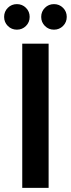

<svg xmlns="http://www.w3.org/2000/svg" viewBox="-40 -912 344 932"><path d="M68 0V-700H196V0ZM222 -768Q196 -768 178 -786Q160 -804 160 -830Q160 -856 178 -874Q196 -892 222 -892Q248 -892 266 -874Q284 -856 284 -830Q284 -804 266 -786Q248 -768 222 -768ZM42 -768Q16 -768 -2 -786Q-20 -804 -20 -830Q-20 -856 -2 -874Q16 -892 42 -892Q68 -892 86 -874Q104 -856 104 -830Q104 -804 86 -786Q68 -768 42 -768Z"/></svg>

Font: DeepMind Sans
Style: Bold
Weight: 700
Designer: Jonny Pinhorn / Modifications: Colophon Foundry
Foundry: Colophon Foundry
Version: Version 1.002; ttfautohint (v1.8.2)